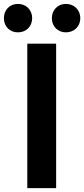

<svg xmlns="http://www.w3.org/2000/svg" viewBox="-49 -965 432 985"><path d="M91 0H239V-741H91ZM43 -799C86 -799 116 -830 116 -872C116 -913 86 -945 43 -945C0 -945 -29 -913 -29 -872C-29 -830 0 -799 43 -799ZM289 -799C332 -799 363 -830 363 -872C363 -913 332 -945 289 -945C247 -945 217 -913 217 -872C217 -830 247 -799 289 -799Z"/></svg>

Font: Noto Sans CJK SC
Style: Bold
Weight: 700
Designer: Ryoko NISHIZUKA 西塚涼子 (kana, bopomofo & ideographs); Paul D. Hunt (Latin, Greek & Cyrillic); Sandoll Communications 산돌커뮤니
Foundry: Adobe
Version: Version 2.004;hotconv 1.0.118;makeotfexe 2.5.65603